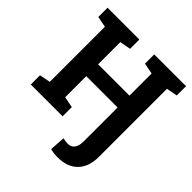

<svg xmlns="http://www.w3.org/2000/svg" viewBox="-242 -877 1257 1257"><g transform="rotate(45 386.5 -249.0)"><path d="M492.2 213.4Q476.1 213.4 460 211.4Q443.8 209.5 425.3 205.1L432.1 97.2Q442.4 100.1 455.3 101.8Q468.3 103.5 477.1 103.5Q507.8 103.5 523.9 81.5Q540 59.6 540 19.5V-295.4H250V-100.1L326.2 -85.4V0H31.7V-85.4L107.4 -100.1V-610.4L31.7 -625V-710.9H250H326.2V-625L250 -610.4V-405.3H540V-610.4L463.9 -625V-710.9H758.3V-625L682.1 -610.4V19.5Q682.1 112.3 632.3 162.8Q582.5 213.4 492.2 213.4Z"/></g></svg>

Font: Roboto Slab LO
Style: Bold
Weight: 700
Designer: Google
Version: Version 2.000